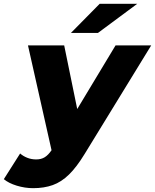

<svg xmlns="http://www.w3.org/2000/svg" viewBox="-103 -779 809 1002"><path d="M70 203Q27 203 -15.5 190Q-58 177 -83 156L2 22Q18 36 39.5 44.5Q61 53 86 53Q112 53 130.5 41.5Q149 30 166 5L43 -542H232L300 -210L500 -542H686L339 24Q297 93 257 132Q217 171 172 187Q127 203 70 203ZM267 -607 417 -759H613L408 -607Z"/></svg>

Font: Montserrat ExtraBold
Style: Italic
Weight: 800
Italic angle: -11.3°
Designer: Julieta Ulanovsky
Foundry: Julieta Ulanovsky
Version: Version 9.000; ttfautohint (v1.8.4.7-5d5b)